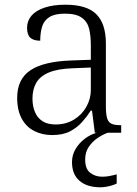

<svg xmlns="http://www.w3.org/2000/svg" viewBox="-20 -564 582 816"><path d="M201 10Q160 10 126 -7Q92 -24 72.5 -59.5Q53 -95 53 -148Q53 -228 109.5 -265.5Q166 -303 283 -307L366 -310V-372Q366 -411 359 -441Q352 -471 328 -488.5Q304 -506 256 -506Q213 -506 190 -491.5Q167 -477 159 -451Q151 -425 151 -391Q123 -391 109 -403.5Q95 -416 95 -446Q95 -475 113.5 -497Q132 -519 169 -531.5Q206 -544 258 -544Q349 -544 389.5 -503.5Q430 -463 430 -379V-112Q430 -80 435 -62.5Q440 -45 453 -38.5Q466 -32 491 -32H495V0H383L371 -94H366Q350 -69 328.5 -45Q307 -21 277 -5.5Q247 10 201 10ZM216 -35Q260 -35 294 -55.5Q328 -76 347 -110Q366 -144 366 -181V-277L292 -274Q226 -272 188 -256Q150 -240 134 -212Q118 -184 118 -145Q118 -113 128.5 -88Q139 -63 160.5 -49Q182 -35 216 -35ZM407 232Q350 232 318 204.5Q286 177 286 125Q286 95 301 69.5Q316 44 340.5 25.5Q365 7 392 0H439Q420 6 397 21Q374 36 358 59Q342 82 342 114Q342 154 363.5 170.5Q385 187 414 187Q429 187 443 184.5Q457 182 476 177V216Q466 221 454 224.5Q442 228 429.5 230Q417 232 407 232Z"/></svg>

Font: Noto Serif Khmer Light
Style: Regular
Weight: 300
Version: Version 2.003